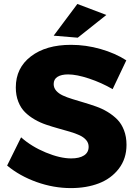

<svg xmlns="http://www.w3.org/2000/svg" viewBox="-20 -942 686 973"><path d="M372.1 -921.9 519 -866.2 374 -751 252 -761.2ZM550.8 -490.2Q494.6 -522.9 431.4 -543.9Q368.2 -564.9 325.2 -564.9Q291 -564.9 271.5 -552.7Q252 -540.5 252 -516.1Q252 -497.1 264.6 -482.4Q277.3 -467.8 298.6 -458Q319.8 -448.2 347.7 -439.7Q375.5 -431.2 406 -422.1Q436.5 -413.1 467 -402.3Q497.6 -391.6 525.4 -374.8Q553.2 -357.9 574.5 -336.4Q595.7 -314.9 608.4 -282Q621.1 -249 621.1 -208Q621.1 -138.2 582.5 -87.6Q543.9 -37.1 481.2 -12.9Q418.5 11.2 338.9 11.2Q251.5 11.2 165.5 -19.5Q79.6 -50.3 16.1 -103L86.9 -246.1Q139.6 -199.2 212.2 -169.2Q284.7 -139.2 340.8 -139.2Q382.3 -139.2 405.8 -154.3Q429.2 -169.4 429.2 -198.2Q429.2 -217.8 416.5 -232.4Q403.8 -247.1 382.6 -256.8Q361.3 -266.6 333.5 -274.7Q305.7 -282.7 275.1 -291.3Q244.6 -299.8 214.1 -310.1Q183.6 -320.3 155.8 -336.4Q127.9 -352.5 106.7 -373.5Q85.4 -394.5 72.8 -426.5Q60.1 -458.5 60.1 -499Q60.1 -597.7 136.5 -656.2Q212.9 -714.8 339.8 -714.8Q415.5 -714.8 489.7 -693.6Q564 -672.4 620.1 -636.2Z"/></svg>

Font: Montserrat-Arabic
Style: Bold
Weight: 700
Designer: Mohamed Gaber
Foundry: Kief Type Foundry
Version: Version 5.008;PS 005.008;hotconv 1.0.88;makeotf.lib2.5.64775